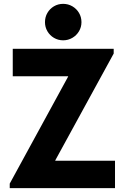

<svg xmlns="http://www.w3.org/2000/svg" viewBox="-20 -972 644 992"><path d="M30.3 -23.4 332 -576.2V-578.1H45.9V-719.7H567.4V-695.3L265.6 -143.6V-141.6H574.2V0H30.3ZM212.4 -857.4Q212.4 -883.8 224.9 -905.3Q237.3 -926.8 258.8 -939.5Q280.3 -952.1 306.2 -952.1Q332 -952.1 353.8 -939.5Q375.5 -926.8 388.2 -905.3Q400.9 -883.8 400.9 -857.4Q400.9 -832 388.2 -810.5Q375.5 -789.1 353.8 -776.4Q332 -763.7 306.2 -763.7Q280.3 -763.7 258.8 -776.4Q237.3 -789.1 224.9 -810.5Q212.4 -832 212.4 -857.4Z"/></svg>

Font: Reddit Sans Fudge ExtraBold
Style: Regular
Weight: 800
Designer: Stephen Hutchings
Foundry: Reddit
Version: Version 1.011